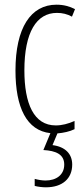

<svg xmlns="http://www.w3.org/2000/svg" viewBox="-20 -559 360 819"><path d="M288 143C288 98 259 67 204 60L225 10C250 8 278 2 298 -8V-43C271 -31 244 -24 218 -24C124 -24 84 -117 84 -259C84 -422 136 -504 223 -504C246 -504 267 -499 287 -488L300 -520C277 -532 251 -539 221 -539C111 -539 46 -440 46 -258C46 -100 94 -2 195 9L165 81C218 84 254 99 254 143C254 187 220 211 174 211C160 211 142 208 128 204V234C143 238 162 240 176 240C246 240 288 203 288 143Z"/></svg>

Font: Noto Sans Lao UI ExtCond ExtLt
Style: Regular
Weight: 200
Width: 2
Designer: Monotype Design Team
Foundry: Monotype Imaging Inc.
Version: Version 2.000